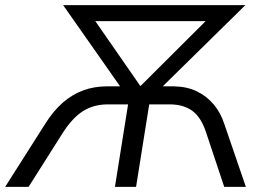

<svg xmlns="http://www.w3.org/2000/svg" viewBox="-48 -725 1023 745"><path d="M-28 0 129 -247Q160 -296 196.5 -327.5Q233 -359 275.5 -374.5Q318 -390 367 -390H441L432 -370L197 -705H904L563 -370L556 -390H627Q678 -389 716 -370.5Q754 -352 781 -320Q808 -288 822 -245L906 0H822L753 -207Q734 -268 699.5 -294Q665 -320 610 -320H531L480 0H398L449 -320H371Q315 -320 273.5 -293.5Q232 -267 194 -207L63 0ZM496 -392H498L780 -673L776 -643H296L301 -673Z"/></svg>

Font: Nunito Sans 12pt
Style: Italic
Weight: 400
Italic angle: -9°
Designer: Vernon Adams
Foundry: Vernon Adams
Version: Version 3.101;gftools[0.9.27]